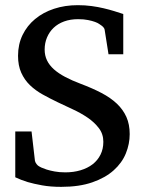

<svg xmlns="http://www.w3.org/2000/svg" viewBox="-20 -707 561 743"><path d="M481.9 -188Q481.9 -149.9 467 -113.3Q452.1 -76.7 419.9 -47.9Q387.7 -19 337.4 -1.5Q287.1 16.1 216.8 16.1Q175.8 16.1 143.3 10.3Q110.8 4.4 87.4 -2.4Q60.5 -10.7 39.1 -21V-198.2H102.1L115.2 -85Q116.2 -79.1 121.3 -72.3Q126.5 -65.4 131.8 -63L140.1 -58.6Q147.5 -55.2 160.2 -51Q172.9 -46.9 191.2 -43.5Q209.5 -40 232.9 -40Q264.6 -40 291.7 -48.1Q318.8 -56.2 338.4 -71.3Q357.9 -86.4 368.9 -108.4Q379.9 -130.4 379.9 -158.2Q379.9 -188.5 362.5 -211.2Q345.2 -233.9 319.1 -251.7Q293 -269.5 262.2 -283.7Q231.4 -297.9 204.1 -311Q173.3 -325.7 145.3 -341.3Q117.2 -356.9 95.9 -377.4Q74.7 -397.9 62.3 -425.5Q49.8 -453.1 49.8 -491.2Q49.8 -535.6 67.4 -571.8Q85 -607.9 116 -633.5Q147 -659.2 189.2 -673.1Q231.4 -687 280.8 -687Q309.1 -687 334.2 -683.6Q359.4 -680.2 381.1 -675Q402.8 -669.9 421.6 -664.1Q440.4 -658.2 457 -652.8V-497.1H399.9L384.8 -592.8Q383.8 -597.7 379.2 -602.5Q374.5 -607.4 370.1 -609.9Q369.1 -610.4 363.8 -614.3Q358.4 -618.2 347.9 -622.1Q337.4 -626 321 -629.4Q304.7 -632.8 282.2 -632.8Q252 -632.8 228 -624Q204.1 -615.2 187.5 -599.4Q170.9 -583.5 161.9 -562Q152.8 -540.5 152.8 -515.1Q152.8 -492.2 161.9 -473.4Q170.9 -454.6 188.7 -438.7Q206.5 -422.9 232.4 -409.2Q258.3 -395.5 292 -382.8Q337.4 -365.7 372.8 -347.2Q408.2 -328.6 432.4 -305.7Q456.5 -282.7 469.2 -254.2Q481.9 -225.6 481.9 -188Z"/></svg>

Font: Charis SIL Phon
Style: Regular
Weight: 400
Foundry: SIL International
Version: Version 5.000